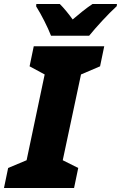

<svg xmlns="http://www.w3.org/2000/svg" viewBox="-56 -947 609 967"><path d="M201 -767H393C426 -808 489 -877 532 -916L533 -927H410C377 -905 344 -878 310 -849C293 -873 264 -909 245 -927H127L126 -915C152 -874 184 -811 201 -767ZM-36 0H317L338 -101L260 -140L352 -572L448 -613L469 -714H114L93 -613L169 -572L78 -140L-15 -101Z"/></svg>

Font: Noto Sans SemiCondensed Black
Style: Italic
Weight: 900
Width: 4
Italic angle: -12°
Designer: Monotype Design Team
Foundry: Monotype Imaging Inc.
Version: Version 2.013